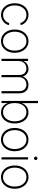

<svg xmlns="http://www.w3.org/2000/svg" viewBox="1505 -2273 778 3828"><g transform="rotate(90 1894.0 -359.0)"><path d="M276.9 9.3Q209 9.3 156.5 -25.9Q104 -61 74.5 -122.8Q44.9 -184.6 44.9 -263.7Q44.9 -343.8 74.5 -405.3Q104 -466.8 156.5 -502.2Q209 -537.6 276.9 -537.6Q318.8 -537.6 353.5 -524.2Q388.2 -510.7 414.6 -488.3Q440.9 -465.8 457.8 -438.5Q474.6 -411.1 480.5 -382.8L438.5 -376Q433.1 -397.5 420.2 -418.7Q407.2 -439.9 386.7 -457.8Q366.2 -475.6 338.6 -486.3Q311 -497.1 276.9 -497.1Q220.7 -497.1 178.2 -466.8Q135.7 -436.5 112.1 -384Q88.4 -331.5 88.4 -263.7Q88.4 -196.3 112.1 -143.8Q135.7 -91.3 178.2 -61.3Q220.7 -31.2 276.9 -31.2Q311 -31.2 338.6 -42Q366.2 -52.7 387 -70.6Q407.7 -88.4 420.9 -110.1Q434.1 -131.8 439 -153.3L481.4 -146.5Q475.6 -118.2 458.7 -90.8Q441.9 -63.5 415.3 -40.8Q388.7 -18.1 353.8 -4.4Q318.8 9.3 276.9 9.3Z M800.8 10.3Q732.9 10.3 680.4 -25.1Q627.9 -60.5 598.4 -122.3Q568.8 -184.1 568.8 -263.2Q568.8 -343.3 598.4 -405Q627.9 -466.8 680.4 -502.2Q732.9 -537.6 800.8 -537.6Q868.7 -537.6 920.9 -502.2Q973.1 -466.8 1002.9 -405Q1032.7 -343.3 1032.7 -263.2Q1032.7 -184.1 1002.9 -122.3Q973.1 -60.5 921.1 -25.1Q869.1 10.3 800.8 10.3ZM800.8 -30.3Q857.4 -30.3 899.7 -60.5Q941.9 -90.8 965.3 -143.6Q988.8 -196.3 988.8 -263.2Q988.8 -330.6 965.3 -383.3Q941.9 -436 899.7 -466.6Q857.4 -497.1 800.8 -497.1Q744.6 -497.1 702.1 -466.6Q659.7 -436 636 -383.3Q612.3 -330.6 612.3 -263.2Q612.3 -196.3 636 -143.6Q659.7 -90.8 702.1 -60.5Q744.6 -30.3 800.8 -30.3Z M1152.8 0V-529.3H1195.3L1195.8 -409.7H1187.5Q1199.2 -453.1 1224.9 -481.4Q1250.5 -509.8 1284.7 -523.7Q1318.8 -537.6 1354.5 -537.6Q1415 -537.6 1456.8 -501.2Q1498.5 -464.8 1509.3 -404.3H1498.5Q1508.3 -445.3 1533 -475.1Q1557.6 -504.9 1593.8 -521.2Q1629.9 -537.6 1672.9 -537.6Q1723.1 -537.6 1760.7 -515.6Q1798.3 -493.7 1819.6 -451.9Q1840.8 -410.2 1840.8 -350.1V0H1797.4V-349.6Q1797.4 -422.4 1760.5 -459.5Q1723.6 -496.6 1664.6 -496.6Q1623 -496.6 1590.1 -478.5Q1557.1 -460.4 1537.8 -427Q1518.6 -393.6 1518.6 -346.7V0H1475.1V-352.5Q1475.1 -420.9 1439.5 -458.7Q1403.8 -496.6 1345.2 -496.6Q1304.2 -496.6 1270.3 -477.5Q1236.3 -458.5 1216.3 -423.8Q1196.3 -389.2 1196.3 -342.3V0Z M2219.7 9.8Q2174.8 9.8 2138.4 -7.1Q2102.1 -23.9 2076.4 -53Q2050.8 -82 2037.6 -118.2H2034.7V0H1992.2V-727.5H2035.6V-408.7H2037.6Q2050.3 -445.3 2075.7 -474.1Q2101.1 -502.9 2137.9 -520Q2174.8 -537.1 2219.7 -537.1Q2285.2 -537.1 2335 -502.7Q2384.8 -468.3 2413.1 -406.5Q2441.4 -344.7 2441.4 -263.7Q2441.4 -182.6 2413.3 -120.8Q2385.3 -59.1 2335.4 -24.7Q2285.6 9.8 2219.7 9.8ZM2215.3 -30.8Q2270 -30.8 2311 -60.1Q2352.1 -89.4 2375 -141.8Q2397.9 -194.3 2397.9 -264.2Q2397.9 -333.5 2375 -386Q2352.1 -438.5 2311 -467.5Q2270 -496.6 2215.3 -496.6Q2160.2 -496.6 2119.4 -467.3Q2078.6 -438 2056.4 -385.7Q2034.2 -333.5 2034.2 -264.2Q2034.2 -194.8 2056.4 -142.3Q2078.6 -89.8 2119.4 -60.3Q2160.2 -30.8 2215.3 -30.8Z M2763.2 10.3Q2695.3 10.3 2642.8 -25.1Q2590.3 -60.5 2560.8 -122.3Q2531.2 -184.1 2531.2 -263.2Q2531.2 -343.3 2560.8 -405Q2590.3 -466.8 2642.8 -502.2Q2695.3 -537.6 2763.2 -537.6Q2831.1 -537.6 2883.3 -502.2Q2935.5 -466.8 2965.3 -405Q2995.1 -343.3 2995.1 -263.2Q2995.1 -184.1 2965.3 -122.3Q2935.5 -60.5 2883.5 -25.1Q2831.5 10.3 2763.2 10.3ZM2763.2 -30.3Q2819.8 -30.3 2862.1 -60.5Q2904.3 -90.8 2927.7 -143.6Q2951.2 -196.3 2951.2 -263.2Q2951.2 -330.6 2927.7 -383.3Q2904.3 -436 2862.1 -466.6Q2819.8 -497.1 2763.2 -497.1Q2707 -497.1 2664.6 -466.6Q2622.1 -436 2598.4 -383.3Q2574.7 -330.6 2574.7 -263.2Q2574.7 -196.3 2598.4 -143.6Q2622.1 -90.8 2664.6 -60.5Q2707 -30.3 2763.2 -30.3Z M3115.2 0V-529.3H3158.7V0ZM3136.7 -647.5Q3122.6 -647.5 3112.3 -657.7Q3102.1 -668 3102.1 -682.1Q3102.1 -696.3 3112.3 -706.3Q3122.6 -716.3 3136.7 -716.3Q3151.4 -716.3 3161.6 -706.3Q3171.9 -696.3 3171.9 -682.1Q3171.9 -668 3161.6 -657.7Q3151.4 -647.5 3136.7 -647.5Z M3511.2 10.3Q3443.4 10.3 3390.9 -25.1Q3338.4 -60.5 3308.8 -122.3Q3279.3 -184.1 3279.3 -263.2Q3279.3 -343.3 3308.8 -405Q3338.4 -466.8 3390.9 -502.2Q3443.4 -537.6 3511.2 -537.6Q3579.1 -537.6 3631.3 -502.2Q3683.6 -466.8 3713.4 -405Q3743.2 -343.3 3743.2 -263.2Q3743.2 -184.1 3713.4 -122.3Q3683.6 -60.5 3631.6 -25.1Q3579.6 10.3 3511.2 10.3ZM3511.2 -30.3Q3567.9 -30.3 3610.1 -60.5Q3652.3 -90.8 3675.8 -143.6Q3699.2 -196.3 3699.2 -263.2Q3699.2 -330.6 3675.8 -383.3Q3652.3 -436 3610.1 -466.6Q3567.9 -497.1 3511.2 -497.1Q3455.1 -497.1 3412.6 -466.6Q3370.1 -436 3346.4 -383.3Q3322.8 -330.6 3322.8 -263.2Q3322.8 -196.3 3346.4 -143.6Q3370.1 -90.8 3412.6 -60.5Q3455.1 -30.3 3511.2 -30.3Z"/></g></svg>

Font: Inter 24pt ExtraLight
Style: Regular
Weight: 250
Designer: Rasmus Andersson
Foundry: rsms
Version: Version 4.001;git-66647c0bb